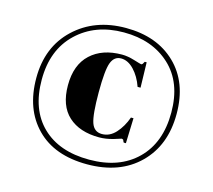

<svg xmlns="http://www.w3.org/2000/svg" viewBox="-95 -751 971 876"><g transform="rotate(15 390.5 -312.5)"><path d="M397 -636Q544 -636 632.5 -550.5Q721 -465 721 -316.5Q721 -168 630 -78.5Q539 11 385 11Q231 11 145.5 -76Q60 -163 60 -310Q60 -457 155 -546.5Q250 -636 397 -636ZM389 -12Q531 -12 613.5 -93Q696 -174 696 -316Q696 -458 612 -536Q528 -614 393 -614Q258 -614 172 -532Q86 -450 86 -309Q86 -168 166.5 -90Q247 -12 389 -12ZM524 -247H536L532 -128H522Q520 -130 518.5 -134Q517 -138 516 -140Q512 -143 508 -143L473 -132Q438 -122 407 -122Q314 -122 261 -170.5Q208 -219 208 -315.5Q208 -412 263 -463Q318 -514 411 -514Q438 -514 470.5 -504Q503 -494 505.5 -494Q508 -494 510 -495.5Q512 -497 513 -498.5Q514 -500 516 -504Q518 -508 519 -509H528L531 -390H517Q501 -436 472.5 -466Q444 -496 411.5 -496Q379 -496 365.5 -461Q352 -426 352 -320.5Q352 -215 365 -177.5Q378 -140 415 -140Q452 -140 480 -171Q508 -202 524 -247Z"/></g></svg>

Font: SVN-Abril Fatface
Style: Regular
Weight: 400
Designer: Veronika Burian, Jos? Scaglione
Foundry: TypeTogether
Version: Version 1.001